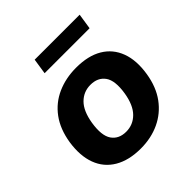

<svg xmlns="http://www.w3.org/2000/svg" viewBox="-190 -834 984 984"><g transform="rotate(-45 302.0 -342.5)"><path d="M274 11Q188 11 130.5 -23Q73 -57 49.5 -120Q26 -183 39 -270Q52 -352 92.5 -407Q133 -462 195 -489.5Q257 -517 332 -517Q419 -517 475.5 -483.5Q532 -450 555.5 -387Q579 -324 565 -237Q552 -156 511.5 -101Q471 -46 410 -17.5Q349 11 274 11ZM282 -103Q332 -103 367.5 -138.5Q403 -174 415 -247Q428 -329 401.5 -366Q375 -403 322 -403Q272 -403 237 -368Q202 -333 190 -260Q177 -178 203 -140.5Q229 -103 282 -103ZM198 -611 211 -696H537L524 -611Z"/></g></svg>

Font: Mulish ExtraLight ExtraBold
Style: Italic
Weight: 800
Italic angle: -9°
Version: Version 3.603